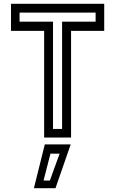

<svg xmlns="http://www.w3.org/2000/svg" viewBox="-20 -720 603 1005"><path d="M211 0V-558.5H37.5V-700H525.5V-558.5H352V0ZM257.5 -45H305V-606.5H480.5V-654H82.5V-606.5H257.5ZM157.5 265 214.5 36H350L270.5 265ZM208 225H241L292 84.5H244Z"/></svg>

Font: Tourney Thin Medium
Style: Regular
Weight: 500
Version: Version 1.015